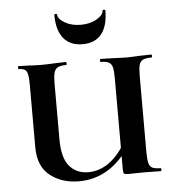

<svg xmlns="http://www.w3.org/2000/svg" viewBox="-50 -709 699 768"><g transform="rotate(-5 299.5 -325.5)"><path d="M365 -456Q362 -456 362 -462Q362 -468 365 -468L411 -467Q449 -465 469 -465Q487 -465 523 -467L568 -468Q571 -468 571 -462Q571 -456 568 -456Q545 -456 534 -450.5Q523 -445 519 -431Q515 -417 515 -387V-81Q515 -51 519 -36.5Q523 -22 533.5 -17Q544 -12 566 -12Q569 -12 569 -6Q569 0 566 0L501 -1L434 0Q422 0 418.5 -3Q415 -6 415 -19V-385Q415 -415 411.5 -429.5Q408 -444 397.5 -450Q387 -456 365 -456ZM237 12Q168 12 121 -25Q74 -62 74 -139V-387Q74 -417 71 -431Q68 -445 60 -450.5Q52 -456 35 -456Q33 -456 33 -462Q33 -468 35 -468L74 -467Q106 -465 126 -465Q150 -465 186 -467L226 -468Q228 -468 228 -462Q228 -456 226 -456Q203 -456 192 -450Q181 -444 177 -429.5Q173 -415 173 -385V-163Q173 -87 201.5 -54Q230 -21 277 -21Q370 -21 436 -140L453 -125Q408 -54 354.5 -21Q301 12 237 12ZM207 -661Q207 -643 234 -627Q261 -611 299 -611Q336 -611 363 -627Q390 -643 390 -661Q390 -663 395.5 -663Q401 -663 401 -660Q401 -598 375 -565.5Q349 -533 299 -533Q249 -533 222.5 -565.5Q196 -598 196 -660Q196 -663 201.5 -663Q207 -663 207 -661Z"/></g></svg>

Font: Cormorant Unicase
Style: Bold
Weight: 700
Designer: Christian Thalmann (Catharsis Fonts)
Foundry: Catharsis Fonts
Version: Version 4.000